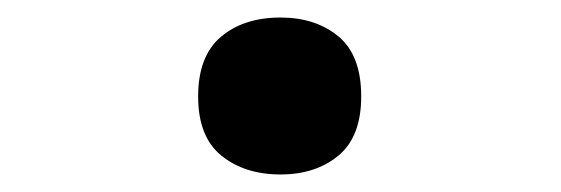

<svg xmlns="http://www.w3.org/2000/svg" viewBox="-20 -452 640 219"><path d="M392 -342Q392 -389 366 -410.5Q340 -432 300 -432Q258 -432 232 -410Q206 -388 206 -342Q206 -296 232.5 -274.5Q259 -253 300 -253Q340 -253 366 -274.5Q392 -296 392 -342Z"/></svg>

Font: Noto Sans Mono UI ExtraBold
Style: Regular
Weight: 800
Designer: Monotype Design team
Foundry: Monotype Imaging Inc.
Version: 1.000